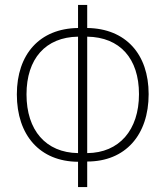

<svg xmlns="http://www.w3.org/2000/svg" viewBox="-20 -744 667 775"><path d="M295 11H332V-92C486 -92 580 -199 580 -364C580 -526 487 -629 332 -631V-724H295V-631C140 -629 48 -525 48 -363C48 -198 141 -92 295 -91ZM332 -126V-596C464 -594 541 -508 541 -364C541 -219 461 -127 332 -126ZM295 -126C165 -128 87 -218 87 -363C87 -507 164 -594 295 -596Z"/></svg>

Font: Noto Sans Condensed ExtraLight
Style: Regular
Weight: 200
Width: 3
Designer: Monotype Design Team
Foundry: Monotype Imaging Inc.
Version: Version 2.013